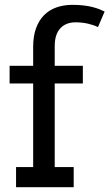

<svg xmlns="http://www.w3.org/2000/svg" viewBox="-20 -780 456 800"><path d="M208 -505.9H325.2V-432.1H208V-84H287.1V0H46.9V-84H118.2V-432.1H20V-505.9H118.2V-585Q118.2 -628.9 129.9 -661.6Q141.6 -694.3 163.1 -716.3Q184.6 -738.3 214.8 -749Q245.1 -759.8 282.2 -759.8Q308.1 -759.8 328.6 -757.3Q349.1 -754.9 365.2 -750.7Q381.3 -746.6 393.8 -741.7Q406.2 -736.8 416 -731.9L388.2 -667Q372.6 -675.3 347.4 -681.2Q322.3 -687 294.9 -687Q254.4 -687 231.2 -661.9Q208 -636.7 208 -587.9Z"/></svg>

Font: Twentytwelve Slab
Style: TwentytwelveSlab
Weight: 400
Designer: Domenico Catapano
Version: Version 1.00 2012